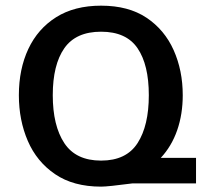

<svg xmlns="http://www.w3.org/2000/svg" viewBox="-20 -660 756 691"><path d="M515.6 -317.4Q515.6 -208 475.1 -145Q434.6 -82 343.8 -82Q252.9 -82 211.4 -145Q169.9 -208 169.9 -317.4Q169.9 -426.8 211.4 -486.3Q252.9 -545.9 343.8 -545.9Q434.6 -545.9 475.1 -486.3Q515.6 -426.8 515.6 -317.4ZM685.5 0V-91.8H558.6Q597.7 -133.8 617.7 -191.4Q637.7 -249 637.7 -317.4Q637.7 -406.2 605 -479.5Q572.3 -552.7 507.3 -596.2Q442.4 -639.6 343.8 -639.6Q248 -639.6 182.1 -598.1Q116.2 -556.6 82 -483.9Q47.9 -411.1 47.9 -317.4Q47.9 -227.5 80.1 -152.8Q112.3 -78.1 178.2 -33.2Q244.1 11.7 343.8 11.7Q368.2 11.7 457 0Z"/></svg>

Font: Namkio Khamti
Style: Bold
Weight: 700
Designer: Debbi Hosken
Foundry: SIL International
Version: Version 3.917